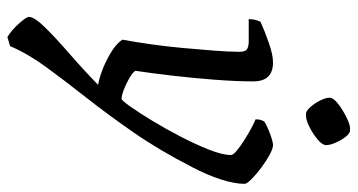

<svg xmlns="http://www.w3.org/2000/svg" viewBox="-238 -504 943 506"><g transform="rotate(90 233.0 -251.5)"><path d="M78 200Q60 189 42.5 169.5Q25 150 25 143Q25 129 53 100.5Q81 72 122.5 36Q164 0 204 -39Q182 -43 158 -53Q134 -63 114 -76Q94 -89 85 -103Q91 -135 97 -177Q103 -219 107 -263Q111 -307 114 -346Q117 -385 117 -412Q117 -427 110 -431.5Q103 -436 90 -436H31Q31 -454 38 -467Q62 -478 93.5 -489Q125 -500 145 -500Q195 -500 195 -448Q195 -403 190.5 -345Q186 -287 179.5 -231.5Q173 -176 167 -137Q173 -129 187 -121Q201 -113 216.5 -107Q232 -101 241 -101Q245 -101 261 -123.5Q277 -146 298.5 -181.5Q320 -217 340.5 -256.5Q361 -296 375 -331.5Q389 -367 389 -389Q389 -395 377.5 -404.5Q366 -414 349.5 -424.5Q333 -435 318 -443Q303 -451 295 -454Q295 -469 301 -477Q311 -484 332.5 -492Q354 -500 363 -500Q372 -500 388.5 -491Q405 -482 422.5 -469Q440 -456 452.5 -443.5Q465 -431 465 -425Q465 -399 453.5 -363Q442 -327 421 -287Q377 -201 329.5 -132.5Q282 -64 237.5 -7.5Q193 49 157.5 97.5Q122 146 102 193ZM280 -587Q273 -587 263 -598Q253 -609 245.5 -624Q238 -639 238 -649Q238 -659 254 -671.5Q270 -684 289.5 -693.5Q309 -703 318 -703Q319 -703 320 -703Q322 -703 324 -703Q332 -703 341 -691.5Q350 -680 356.5 -665Q363 -650 363 -640Q363 -630 348 -617.5Q333 -605 315 -596Q297 -587 286 -587Q285 -587 284 -587Q282 -587 280 -587Z"/></g></svg>

Font: Texturina Light
Style: Italic
Weight: 300
Italic angle: -11°
Designer: Guillermo Torres Carreño
Foundry: Omnibus-Type
Version: Version 1.002; ttfautohint (v1.8.3)